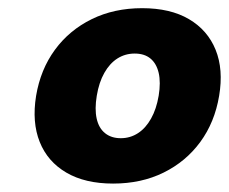

<svg xmlns="http://www.w3.org/2000/svg" viewBox="-20 -761 555 465"><path d="M253.9 -316.4Q186 -316.4 140.6 -343Q95.2 -369.6 76.2 -417.2Q57.1 -464.8 67.4 -528.8Q78.1 -592.8 113 -640.4Q147.9 -688 202.1 -714.6Q256.3 -741.2 324.2 -741.2Q392.6 -741.2 437.7 -714.6Q482.9 -688 502.2 -640.4Q521.5 -592.8 510.7 -528.8Q500 -464.8 465.1 -417.2Q430.2 -369.6 376.2 -343Q322.3 -316.4 253.9 -316.4ZM272.5 -426.3Q295.4 -426.3 314.2 -438.5Q333 -450.7 345.9 -473.9Q358.9 -497.1 364.3 -529.3Q369.6 -561.5 364.3 -584.5Q358.9 -607.4 344.2 -619.4Q329.6 -631.3 306.2 -631.3Q283.2 -631.3 264.4 -619.4Q245.6 -607.4 232.7 -584.5Q219.7 -561.5 214.4 -529.3Q209 -497.1 214.1 -473.9Q219.2 -450.7 234.4 -438.5Q249.5 -426.3 272.5 -426.3Z"/></svg>

Font: Inter 20pt Black
Style: Italic
Weight: 900
Italic angle: -9.3988°
Version: Version 4.001;git-66647c0bb